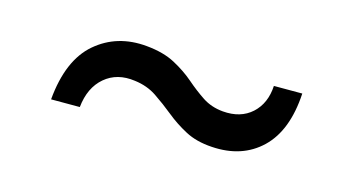

<svg xmlns="http://www.w3.org/2000/svg" viewBox="-32 -532 528 286"><g transform="rotate(15 231.5 -389.5)"><path d="M301.3 -329.3Q277.2 -330.8 260 -340Q242.9 -349.1 228.6 -360.8Q214.2 -372.5 199.5 -382.4Q184.8 -392.3 165.5 -394.7Q137.4 -398.7 118.4 -382.6Q99.4 -366.5 96.2 -335.7H51.9Q57.4 -397.8 90.1 -425.7Q122.8 -453.6 169.1 -449.2Q195.5 -446.8 213.4 -437.2Q231.3 -427.6 244.8 -415.9Q258.3 -404.2 271.9 -395.2Q285.6 -386.2 303.5 -384.6Q331.3 -382.2 348.6 -397.9Q365.8 -413.6 367.3 -440.9H411.1Q407.8 -383.1 378.2 -354.6Q348.5 -326.1 301.3 -329.3Z"/></g></svg>

Font: Big Shoulders Thin
Style: Regular
Weight: 100
Designer: Patric King
Foundry: XO Type Co
Version: Version 2.002